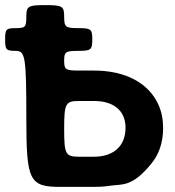

<svg xmlns="http://www.w3.org/2000/svg" viewBox="-41 -731 686 751"><path d="M320 -577C320 -617 315 -621 265 -621C215 -621 210 -625 210 -666C210 -707 203 -711 136 -711C69 -711 62 -707 62 -666C62 -625 58 -621 21 -621C-17 -621 -21 -617 -21 -577C-21 -536 -17 -532 21 -532C58 -532 62 -508 62 -266C62 -24 74 0 195 0H327C348 0 367 -1 386 -4C435 -12 474 4 551 -91C580 -126 597 -172 597 -230C597 -264 591 -295 578 -323C540 -406 450 -455 327 -455H268C215 -455 210 -459 210 -494C210 -528 215 -532 265 -532C315 -532 320 -536 320 -577ZM450 -231C450 -158 401 -118 327 -118H268C215 -118 210 -128 210 -227C210 -326 215 -336 268 -336H327C399 -336 450 -302 450 -231Z"/></svg>

Font: Asimov Print
Style: A
Weight: 500
Designer: Google
Version: Version 2.000980: 2014